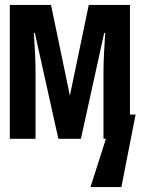

<svg xmlns="http://www.w3.org/2000/svg" viewBox="-20 -566 573 783"><path d="M20 0V-546H188L265 -176L342 -546H510V-99H533L475 197H349L412 0H402V-270Q402 -303 404 -345Q406 -387 409 -432H405L310 0H218L122 -432H118Q121 -389 123 -347.5Q125 -306 125 -270V0Z"/></svg>

Font: Noto Sans Mono Condensed
Style: Bold
Weight: 700
Width: 3
Designer: Monotype Design Team
Foundry: Monotype Imaging Inc.
Version: Version 2.014